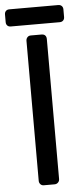

<svg xmlns="http://www.w3.org/2000/svg" viewBox="-58 -862 388 894"><g transform="rotate(-5 135.5 -415.0)"><path d="M-1 -772V-808.1Q-1 -817.9 4.9 -824Q10.7 -830.1 21 -830.1H250Q259.8 -830.1 265.9 -824Q272 -817.9 272 -808.1V-772Q272 -762.2 265.9 -756.1Q259.8 -750 250 -750H21Q10.7 -750 4.9 -756.1Q-1 -762.2 -1 -772ZM87.9 -22.9V-676.8Q87.9 -686.5 94 -693.4Q100.1 -700.2 109.9 -700.2H160.2Q171.4 -700.2 177.2 -694.1Q183.1 -688 183.1 -676.8V-22.9Q183.1 -13.2 176.5 -6.6Q169.9 0 160.2 0H109.9Q100.1 0 94 -6.6Q87.9 -13.2 87.9 -22.9Z"/></g></svg>

Font: Rubik AZ
Style: Regular
Weight: 400
Designer: Hubert and Fischer
Foundry: Hubert & Fischer
Version: Version 2.000